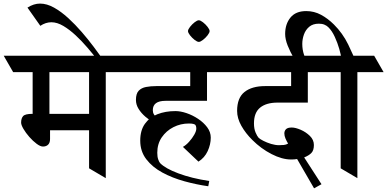

<svg xmlns="http://www.w3.org/2000/svg" viewBox="-74 -962 2118 1050"><path d="M340.3 -657.2 393.1 -567.4H-2L-53.7 -657.2ZM595.7 -657.2 647.9 -567.4H195.8L143.6 -657.2ZM413.1 -41.5V-656.2H504.4V12.2ZM104.5 -299.8V-598.6H196.3V-299.8ZM440.9 -339.4V-249.5H199.7V-202.1Q199.7 -181.2 189.2 -170.9Q178.7 -160.6 161.1 -160.6Q146.5 -160.6 126.2 -175.8Q106 -190.9 86.4 -213.1Q66.9 -235.4 54.2 -257.1Q41.5 -278.8 41.5 -291.5Q41.5 -314.9 52.5 -327.1Q63.5 -339.4 103 -339.4Z M487.8 -638.7H455.6Q433.1 -667.5 403.6 -702.1Q374 -736.8 340.3 -768.3Q306.6 -799.8 272.5 -820.1Q238.3 -840.3 207 -840.3Q175.8 -840.3 146.5 -820.8L76.2 -920.4Q110.4 -942.4 145 -942.4Q182.1 -942.4 221.4 -920.4Q260.7 -898.4 299.3 -863Q337.9 -827.6 373.3 -786.6Q408.7 -745.6 438 -706.5Q467.3 -667.5 487.8 -638.7Z M966.3 -608.4H1058.1V-410.6H831.5Q761.7 -410.6 761.7 -359.4Q761.7 -333.5 784.9 -321Q808.1 -308.6 845.7 -299.8L814.5 -268.6Q793.9 -275.4 769.3 -289.6Q744.6 -303.7 721.7 -323.2Q698.7 -342.8 684.1 -366.2Q669.4 -389.6 669.4 -415.5Q669.4 -449.7 684.3 -465.6Q699.2 -481.4 724.6 -486.3Q750 -491.2 781.2 -491.2H966.3ZM885.3 -354.5Q913.1 -354.5 946.3 -343.3Q979.5 -332 1009.5 -312Q1039.6 -292 1059.1 -265.9Q1078.6 -239.7 1078.6 -209.5Q1078.6 -172.4 1061.8 -135.7Q1044.9 -99.1 1011.2 -78.1L926.3 -158.7Q943.4 -168 960.2 -186.8Q977.1 -205.6 988.3 -225.3Q999.5 -245.1 999.5 -257.8Q999.5 -267.6 997.6 -272.7Q995.6 -277.8 994.1 -279.3Q991.7 -281.7 983.6 -284.2Q975.6 -286.6 959 -286.6Q913.6 -286.6 874.3 -266.6Q835 -246.6 810.5 -210.7Q786.1 -174.8 786.1 -126.5Q786.1 -104.5 791.3 -90.1Q796.4 -75.7 801.3 -70.3Q830.1 -40.5 901.9 -13.7Q973.6 13.2 1070.3 27.8L1064.9 56.6Q1000 47.4 934.3 29.3Q868.7 11.2 814 -18.3Q759.3 -47.9 726.1 -91.1Q692.9 -134.3 692.9 -192.9Q692.9 -249 718.3 -284.7Q743.7 -320.3 787.1 -337.4Q830.6 -354.5 885.3 -354.5ZM989.3 -657.2 1041.5 -567.4H592.3L540.5 -657.2ZM1149.4 -657.2 1201.7 -567.4H753.4L700.7 -657.2Z M954.1 -792Q954.1 -800.8 965.1 -814.9Q976.1 -829.1 990.2 -840.1Q1004.4 -851.1 1013.2 -851.1Q1022 -851.1 1036.1 -840.1Q1050.3 -829.1 1061.3 -814.9Q1072.3 -800.8 1072.3 -792Q1072.3 -783.2 1061.3 -769Q1050.3 -754.9 1036.1 -743.9Q1022 -732.9 1013.2 -732.9Q1004.4 -732.9 990.2 -743.9Q976.1 -754.9 965.1 -769Q954.1 -783.2 954.1 -792Z M1518.1 -613.3 1609.4 -612.8V-400.9H1443.8Q1382.3 -400.9 1348.6 -373.5Q1314.9 -346.2 1314.9 -287.1Q1314.9 -257.8 1323.7 -237.3Q1332.5 -216.8 1340.3 -208.5Q1347.7 -201.2 1366.5 -191.7Q1385.3 -182.1 1408.4 -175Q1431.6 -168 1451.7 -168Q1465.8 -168 1478.3 -169.2Q1490.7 -170.4 1501.5 -176.8Q1493.7 -189.5 1487.3 -204.3Q1481 -219.2 1481 -232.4Q1481 -246.1 1490 -255.4Q1499 -264.6 1521.5 -264.6Q1541.5 -264.6 1570.1 -252.4Q1598.6 -240.2 1620.6 -218.8Q1642.6 -197.3 1642.6 -168.9Q1642.6 -139.6 1628.9 -125.5Q1615.2 -111.3 1589.4 -101.1L1684.1 45.4L1643.6 67.9L1550.8 -92.3Q1543 -90.8 1534.7 -90.3Q1526.4 -89.8 1517.6 -89.8Q1468.3 -89.8 1410.6 -119.6Q1353 -149.4 1306.2 -196.3Q1269 -232.9 1245.8 -274.2Q1222.7 -315.4 1222.7 -355.5Q1222.7 -426.8 1263.2 -459Q1303.7 -491.2 1376 -491.2H1518.1ZM1551.8 -657.2 1604 -567.4H1146L1094.2 -657.2ZM1701.2 -657.2 1753.4 -567.4H1304.2L1252.4 -657.2Z M1972.2 -657.2 2023.9 -567.4H1697.3L1645.5 -657.2ZM1612.3 -610.4 1533.7 -642.6Q1513.2 -677.7 1499.3 -712.6Q1485.4 -747.6 1485.4 -776.4Q1485.4 -830.1 1514.2 -865.7Q1543 -901.4 1600.6 -901.4Q1644 -901.4 1681.6 -881.1Q1719.2 -860.8 1752 -828.1Q1799.8 -780.8 1830.3 -718.5Q1860.8 -656.2 1880.4 -602.5L1793.5 -638.2Q1791 -660.6 1781.5 -694.1Q1772 -727.5 1756.8 -760.5Q1741.7 -793.5 1721.7 -813Q1712.9 -821.8 1700.2 -827.1Q1687.5 -832.5 1669.9 -832.5Q1637.2 -832.5 1617.2 -815.7Q1597.2 -798.8 1588.1 -773.2Q1579.1 -747.6 1579.1 -721.7Q1579.1 -690.4 1588.6 -662.4Q1598.1 -634.3 1612.3 -610.4ZM1789.1 -41.5V-656.2H1880.4V12.2Z"/></svg>

Font: Annapurna SIL
Style: Bold
Weight: 700
Designer: Peter Martin, Annie Olsen
Foundry: SIL International
Version: Version 2.000